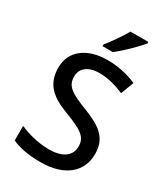

<svg xmlns="http://www.w3.org/2000/svg" viewBox="-228 -1043 1010 1155"><g transform="rotate(30 277.0 -465.5)"><path d="M450 -931V-941H326C301 -896 254 -830 224 -793V-781H295C343 -817 421 -894 450 -931ZM510 -196C510 -308 442 -355 320 -402C206 -446 167 -473 167 -538C167 -593 209 -632 291 -632C351 -632 410 -614 462 -592L496 -682C441 -706 374 -724 293 -724C154 -724 58 -655 58 -537C58 -424 121 -368 240 -324C363 -277 401 -250 401 -186C401 -122 351 -82 254 -82C180 -82 103 -103 50 -127V-26C99 -2 167 10 250 10C413 10 510 -70 510 -196Z"/></g></svg>

Font: Noto Sans Lao UI Med
Style: Regular
Weight: 500
Designer: Monotype Design Team
Foundry: Monotype Imaging Inc.
Version: Version 2.000